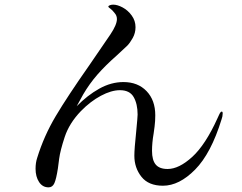

<svg xmlns="http://www.w3.org/2000/svg" viewBox="-20 -804 1040 826"><path d="M938 -316Q938 -303 933 -290Q888 -144 819.5 -74.5Q751 -5 681 -5Q619 -5 588.5 -43.5Q558 -82 558 -134Q558 -163 566 -239Q572 -301 572 -311Q572 -357 555 -386.5Q538 -416 496 -416Q459 -416 414 -392Q369 -368 328 -326Q278 -274 258.5 -215Q239 -156 234.5 -121Q230 -86 229 -79Q222 -34 214 -16Q206 2 189 2Q163 2 148 -21Q133 -44 133 -78Q133 -104 140 -125Q169 -219 219.5 -304Q270 -389 364 -523Q429 -617 455 -656Q483 -698 483 -722Q483 -737 473 -748Q463 -761 454.5 -767Q446 -773 446 -775Q446 -779 452.5 -781.5Q459 -784 467 -784Q485 -784 507.5 -772Q530 -760 546.5 -737.5Q563 -715 563 -687Q563 -662 551 -640.5Q539 -619 527 -607Q515 -595 483 -566Q433 -522 399 -483Q365 -444 338 -398Q314 -355 310 -347Q356 -394 407 -422.5Q458 -451 511 -451Q573 -451 610.5 -412Q648 -373 648 -308Q648 -283 645 -259.5Q642 -236 641 -230Q634 -190 634 -155Q634 -115 650 -96Q666 -77 701 -77Q750 -77 807 -129Q864 -181 916 -296Q918 -300 921.5 -308Q925 -316 928 -320Q931 -324 934 -324Q938 -324 938 -316Z"/></svg>

Font: Shippori Mincho Medium
Style: Regular
Weight: 500
Designer: FONTDASU
Foundry: FONTDASU / Google Inc. / but / Adobe
Version: Version 3.110; ttfautohint (v1.8.3)